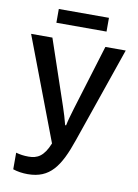

<svg xmlns="http://www.w3.org/2000/svg" viewBox="-95 -930 721 1003"><g transform="rotate(10 265.0 -428.0)"><path d="M134 -794H400V-867H134ZM123 11C241 11 291 -62 341 -208L516 -714H408L302 -368C293 -337 283 -305 277 -275H272C265 -304 254 -339 244 -369L127 -714H14L221 -169C192 -97 158 -80 112 -80C86 -80 67 -83 45 -89V-1C68 7 96 11 123 11Z"/></g></svg>

Font: Noto Sans Mono Condensed Medium
Style: Regular
Weight: 500
Width: 3
Designer: Monotype Design Team
Foundry: Monotype Imaging Inc.
Version: Version 2.014